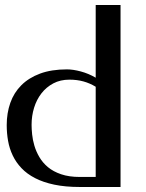

<svg xmlns="http://www.w3.org/2000/svg" viewBox="-20 -746 583 766"><path d="M298.8 0Q240.7 0 196.5 -9.3Q152.3 -18.6 119.9 -35.4Q87.4 -52.2 65.7 -75.2Q43.9 -98.1 30.8 -125.7Q17.6 -153.3 12.2 -184.1Q6.8 -214.8 6.8 -247.1Q6.8 -294.9 21.2 -335.7Q35.6 -376.5 65.2 -406Q94.7 -435.5 139.9 -452.4Q185.1 -469.2 247.1 -469.2Q271.5 -469.2 302.5 -460.9Q333.5 -452.6 361.8 -436V-726.1H460.9V0ZM106 -248Q106 -231.4 108.2 -209.7Q110.4 -188 117.2 -164.8Q124 -141.6 137 -119.4Q149.9 -97.2 171.1 -79.3Q192.4 -61.5 223.9 -50.8Q255.4 -40 298.8 -40H361.8V-399.9Q338.4 -414.1 313 -421.1Q287.6 -428.2 256.8 -428.2Q220.7 -428.2 192.6 -413.3Q164.6 -398.4 145.3 -373.5Q126 -348.6 116 -316.2Q106 -283.7 106 -248Z"/></svg>

Font: Federov2
Style: Regular
Weight: 400
Designer: Olexa M. Volochay | Cyreal.org
Foundry: Olexa M. Volochay | Cyreal.org
Version: Version 1.000